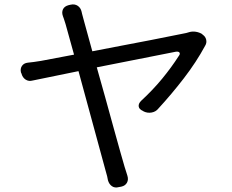

<svg xmlns="http://www.w3.org/2000/svg" viewBox="-20 -805 1040 861"><path d="M888 -650Q901 -642 904.5 -627.5Q908 -613 900 -600Q860 -526 804.5 -454Q749 -382 690 -318Q679 -304 660.5 -300.5Q642 -297 625 -305L620 -308Q604 -315 602 -327.5Q600 -340 613 -353Q666 -402 707.5 -452.5Q749 -503 781 -553Q789 -563 785 -569Q781 -575 768 -573L414 -503Q433 -436 452.5 -366Q472 -296 489 -233.5Q506 -171 519.5 -124Q533 -77 539 -56Q543 -43 546 -34Q549 -25 551 -18Q557 0 549.5 14Q542 28 524 32L513 34Q495 39 482 30Q469 21 464 3Q463 -4 460.5 -14.5Q458 -25 454 -38L332 -486L127 -444Q109 -439 95 -448Q81 -457 76 -476L74 -480Q70 -497 78.5 -509.5Q87 -522 105 -524Q117 -525 131 -527Q145 -529 164 -532L312 -560L274 -697Q269 -714 266.5 -720.5Q264 -727 262 -733Q256 -750 262.5 -763.5Q269 -777 288 -782L297 -784Q315 -788 328.5 -779Q342 -770 346 -752Q347 -747 347.5 -745Q348 -743 349.5 -737.5Q351 -732 355 -717L394 -575Q459 -588 526.5 -600.5Q594 -613 654.5 -625Q715 -637 757.5 -645.5Q800 -654 815 -657L829 -661Q843 -665 858.5 -662.5Q874 -660 887 -652Z"/></svg>

Font: Chiron GoRound TC
Style: Regular
Weight: 400
Designer: Ryoko NISHIZUKA 西塚涼子 (kana, bopomofo & ideographs); Paul D. Hunt (Latin, Greek & Cyrillic); Sandoll Communications 산돌커뮤니
Foundry: Adobe
Version: Version 1.000;hotconv 1.1.1;makeotfexe 2.6.0